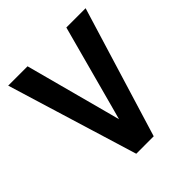

<svg xmlns="http://www.w3.org/2000/svg" viewBox="-192 -847 984 984"><g transform="rotate(-45 300.0 -355.5)"><path d="M236.3 0H362.8L580.1 -710.9H440.4L311.5 -233.4L298.8 -187.5L287.1 -232.4L159.2 -710.9H19Z"/></g></svg>

Font: Roboto Mono SemiBold
Style: Regular
Weight: 600
Monospace: yes
Designer: Google
Version: Version 3.000